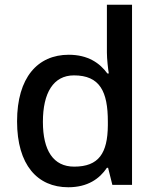

<svg xmlns="http://www.w3.org/2000/svg" viewBox="-20 -780 660 810"><path d="M268 10C350 10 400 -26 431 -72H436L454 0H537V-760H431V-558C431 -531 436 -488 439 -470H433C401 -514 351 -549 270 -549C139 -549 52 -453 52 -268C52 -84 138 10 268 10ZM293 -77C205 -77 161 -145 161 -266C161 -388 205 -462 292 -462C402 -462 435 -393 435 -267V-251C434 -134 397 -77 293 -77Z"/></svg>

Font: Noto Sans Gujarati Medium
Style: Regular
Weight: 500
Designer: Jelle Bosma - Monotype Design Team, Universal Thirst
Foundry: Monotype Imaging Inc.
Version: Version 2.106